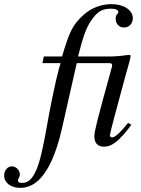

<svg xmlns="http://www.w3.org/2000/svg" viewBox="-161 -701 681 928"><path d="M51 -428 44 -396H132C126 -381 100 -285 65 -88C39 59 24 104 7 136C-10 169 -29 183 -54 183C-69 183 -74 180 -74 170C-74 167 -73 164 -70 159C-66 152 -65 148 -65 143C-65 122 -83 103 -104 103C-125 103 -141 124 -141 147C-141 183 -108 207 -63 207C-32 207 -5 196 21 174C70 131 109 48 138 -78L210 -396H365C376 -396 381 -393 381 -386C381 -382 381 -380 369 -338C310 -125 295 -66 295 -42C295 -13 309 8 341 8C381 8 417 -21 474 -98L458 -107C419 -58 394 -37 381 -37C375 -37 370 -41 370 -47C370 -55 402 -176 442 -322C447 -340 445 -331 449 -348C454 -366 460 -384 464 -401L465 -405C468 -416 470 -425 470 -430V-433L465 -436C461 -436 457 -435 447 -434C420 -430 393 -428 366 -428H216C245 -539 257 -573 291 -617C317 -651 342 -659 377 -659C398 -659 411 -653 411 -643C411 -640 410 -638 407 -634C400 -627 398 -622 398 -611C398 -586 414 -568 439 -568C464 -568 481 -588 481 -613C481 -651 439 -681 378 -681C328 -681 279 -662 244 -630C189 -581 174 -546 139 -428Z"/></svg>

Font: XITS
Style: Italic
Weight: 400
Italic angle: -16.33°
Designer: MicroPress Inc., with final additions and corrections provided by Coen Hoffman, Elsevier (retired)
Version: Version 1.302